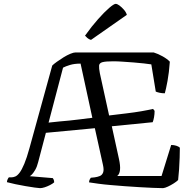

<svg xmlns="http://www.w3.org/2000/svg" viewBox="-20 -976 992 996"><path d="M188 0Q181 0 160 -3Q139 -6 112.5 -10.5Q86 -15 60 -20.5Q34 -26 16 -31Q16 -38 19.5 -45.5Q23 -53 26 -56H39Q49 -56 59.5 -60.5Q70 -65 81.5 -80Q93 -95 106 -126Q119 -157 133 -208L251 -636Q259 -644 275 -655.5Q291 -667 309.5 -678.5Q328 -690 345 -697Q362 -704 372 -704H777Q800 -697 824 -683.5Q848 -670 861 -656Q857 -599 849 -556Q841 -513 835 -492Q820 -492 807 -495Q794 -498 788 -501L765 -642Q751 -644 726.5 -647Q702 -650 673.5 -652Q645 -654 617.5 -656Q590 -658 568 -658Q528 -658 511.5 -653.5Q495 -649 494 -635.5Q493 -622 498 -596L546 -377Q595 -383 637 -388Q679 -393 713.5 -399Q748 -405 774 -411L782 -401Q782 -384 779 -367.5Q776 -351 772 -342L560 -321L597 -152Q605 -116 602.5 -94Q600 -72 588 -63H818L868 -224Q882 -224 894.5 -220Q907 -216 913 -210Q913 -188 912 -158Q911 -128 909 -97.5Q907 -67 904 -42Q896 -34 881 -24.5Q866 -15 851 -8Q836 -1 826 0Q805 0 773.5 -1.5Q742 -3 705 -5Q668 -7 629.5 -10Q591 -13 555 -16Q519 -19 490 -23Q461 -27 442 -30Q442 -38 445.5 -45Q449 -52 451 -54L471 -56Q486 -58 498 -63Q510 -68 515 -81.5Q520 -95 514 -121L472 -311L218 -287L178 -135Q172 -111 163 -95.5Q154 -80 146.5 -72Q139 -64 134 -62L254 -52Q256 -50 258.5 -44Q261 -38 261 -30Q253 -23 239.5 -16Q226 -9 212 -4.5Q198 0 188 0ZM232 -340Q264 -344 289 -346Q314 -348 338.5 -350.5Q363 -353 391.5 -356.5Q420 -360 459 -365L398 -646Q366 -646 343 -639Q320 -632 307 -625ZM452 -769Q441 -772 433 -779Q425 -786 421 -791Q456 -840 489 -877Q522 -914 546.5 -935Q571 -956 580 -956Q588 -956 599.5 -947.5Q611 -939 622.5 -926Q634 -913 638 -899Z"/></svg>

Font: Texturina Medium 12pt Light
Style: Regular
Weight: 300
Version: Version 1.002